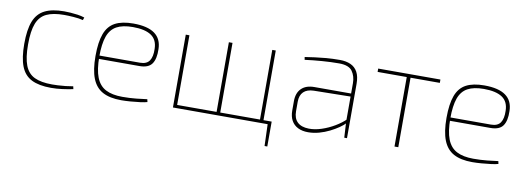

<svg xmlns="http://www.w3.org/2000/svg" viewBox="-53 -798 3415 1246"><g transform="rotate(10 1654.5 -174.5)"><path d="M288 -492Q306 -492 329.5 -490.5Q353 -489 377.5 -485.5Q402 -482 423 -475L417 -457Q391 -464 353.5 -466.5Q316 -469 292 -469Q220 -469 176.5 -448.5Q133 -428 113.5 -378.5Q94 -329 94 -240Q94 -152 113.5 -102Q133 -52 176.5 -31.5Q220 -11 292 -11Q306 -11 330 -12Q354 -13 381 -16Q408 -19 430 -23L434 -5Q401 2 363 7Q325 12 289 12Q209 12 160.5 -12.5Q112 -37 90.5 -92.5Q69 -148 69 -240Q69 -333 90.5 -388Q112 -443 160.5 -467.5Q209 -492 288 -492Z M744 -492Q838 -492 885 -458Q932 -424 933 -356Q935 -292 912 -259.5Q889 -227 830 -227H552V-249H830Q874 -249 892 -276Q910 -303 908 -354Q907 -414 866 -441.5Q825 -469 745 -469Q678 -469 638 -447Q598 -425 580.5 -375.5Q563 -326 563 -243Q563 -157 583 -106Q603 -55 645.5 -33Q688 -11 755 -11Q804 -11 847 -15.5Q890 -20 918 -24L922 -6Q906 -1 875.5 3Q845 7 811.5 9.5Q778 12 752 12Q676 12 629 -13.5Q582 -39 560 -95Q538 -151 538 -242Q538 -334 558.5 -389Q579 -444 624.5 -468Q670 -492 744 -492Z M1115 -480V0H1091V-480ZM1738 -21V0H1109V-21ZM1399 -480V0H1375V-480ZM1684 -480V0H1661V-480ZM1738 -5V143H1720L1715 -5Z M2105 -492Q2146 -492 2176 -478.5Q2206 -465 2222 -435.5Q2238 -406 2238 -358V0H2220L2214 -106V-112V-358Q2214 -404 2191 -436.5Q2168 -469 2104 -469Q2050 -469 1991 -464.5Q1932 -460 1879 -453L1876 -471Q1908 -476 1941.5 -480.5Q1975 -485 2015 -488.5Q2055 -492 2105 -492ZM2218 -290 2217 -270 1972 -266Q1928 -265 1905 -242.5Q1882 -220 1882 -177V-115Q1882 -68 1907.5 -43.5Q1933 -19 1982 -18Q2021 -17 2065.5 -31.5Q2110 -46 2151 -70.5Q2192 -95 2219 -122V-97Q2205 -81 2179.5 -63.5Q2154 -46 2122 -30Q2090 -14 2054 -4Q2018 6 1982 6Q1943 6 1915 -8Q1887 -22 1872 -49Q1857 -76 1857 -115V-177Q1857 -231 1887 -260.5Q1917 -290 1972 -290Z M2576 -480V0H2551V-480ZM2769 -480V-458H2359V-480Z M3057 -492Q3151 -492 3198 -458Q3245 -424 3246 -356Q3248 -292 3225 -259.5Q3202 -227 3143 -227H2865V-249H3143Q3187 -249 3205 -276Q3223 -303 3221 -354Q3220 -414 3179 -441.5Q3138 -469 3058 -469Q2991 -469 2951 -447Q2911 -425 2893.5 -375.5Q2876 -326 2876 -243Q2876 -157 2896 -106Q2916 -55 2958.5 -33Q3001 -11 3068 -11Q3117 -11 3160 -15.5Q3203 -20 3231 -24L3235 -6Q3219 -1 3188.5 3Q3158 7 3124.5 9.5Q3091 12 3065 12Q2989 12 2942 -13.5Q2895 -39 2873 -95Q2851 -151 2851 -242Q2851 -334 2871.5 -389Q2892 -444 2937.5 -468Q2983 -492 3057 -492Z"/></g></svg>

Font: Exo 2 Thin
Style: Regular
Weight: 250
Designer: Natanael Gama
Foundry: Natanael Gama
Version: Version 2.010